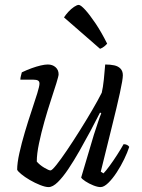

<svg xmlns="http://www.w3.org/2000/svg" viewBox="-20 -763 578 783"><path d="M178 0Q165 0 143.5 -8.5Q122 -17 101.5 -29Q81 -41 66.5 -53Q52 -65 50 -71Q50 -98 59 -138.5Q68 -179 81.5 -224.5Q95 -270 109 -311.5Q123 -353 132 -382.5Q141 -412 141 -422Q141 -431 135 -434.5Q129 -438 117 -438H63Q63 -445 65.5 -454.5Q68 -464 69 -468Q90 -478 109.5 -485Q129 -492 146 -496Q163 -500 175 -500Q194 -500 206.5 -489Q219 -478 219 -460Q219 -453 210 -424Q201 -395 187.5 -354Q174 -313 161 -267Q148 -221 139 -178Q130 -135 130 -104Q142 -90 160.5 -79Q179 -68 186 -68Q192 -68 210 -90.5Q228 -113 253 -150Q278 -187 305 -230Q332 -273 356 -314Q380 -355 395 -385Q400 -406 403.5 -439Q407 -472 409 -500Q430 -500 446 -496.5Q462 -493 471.5 -483Q481 -473 481 -456Q481 -439 469 -384Q457 -329 436.5 -247Q416 -165 391 -63L402 -56Q411 -65 426.5 -86Q442 -107 458 -132Q474 -157 484 -175Q492 -175 498 -172Q504 -169 507 -164Q500 -142 486.5 -114Q473 -86 456 -60Q439 -34 421.5 -17Q404 0 390 0Q378 0 360.5 -7Q343 -14 328.5 -23.5Q314 -33 311 -39L363 -214Q373 -244 380.5 -267Q388 -290 393 -301L388 -304Q371 -270 349 -229Q327 -188 304 -147.5Q281 -107 258.5 -73.5Q236 -40 215.5 -20Q195 0 178 0ZM388 -564 241 -692Q248 -703 259 -715Q270 -727 282 -735Q294 -743 301 -743Q309 -743 327 -723.5Q345 -704 369 -668.5Q393 -633 417 -585Q413 -580 405 -573.5Q397 -567 388 -564Z"/></svg>

Font: Texturina Medium 12pt ExtraLight
Style: Italic
Weight: 250
Italic angle: -11°
Version: Version 1.002